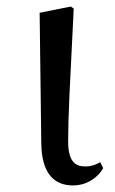

<svg xmlns="http://www.w3.org/2000/svg" viewBox="-20 -551 352 586"><path d="M203 15C248 15 282 -13 295 -38L286 -56C273 -49 260 -43 240 -43C209 -43 188 -59 188 -120C188 -196 193 -284 205 -525L196 -531L101 -512L106 -114C107 -23 144 15 203 15Z"/></svg>

Font: Noto Serif TC Medium
Style: Regular
Weight: 500
Designer: Ryoko NISHIZUKA 西塚涼子 (kana & ideographs); Frank Grießhammer (Latin, Greek & Cyrillic); Wenlong ZHANG 张文龙 (bopomofo); San
Foundry: Adobe
Version: Version 2.001;hotconv 1.1.0;makeotfexe 2.6.0